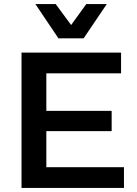

<svg xmlns="http://www.w3.org/2000/svg" viewBox="-20 -917 668 937"><path d="M85 0V-660.2H570.8V-559.1H206.1V-376H524.9V-276.9H206.1V-101.1H585V0ZM152.8 -897H252L327.1 -794.9L400.9 -897H501L388.2 -730H265.1Z"/></svg>

Font: Human Sans Medium
Style: Regular
Weight: 500
Designer: Tim Radville
Foundry: Continuum
Version: Version 1.000;FEAKit 1.0